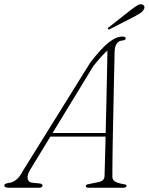

<svg xmlns="http://www.w3.org/2000/svg" viewBox="-48 -878 696 898"><path d="M92.5 -83Q78 -57.5 81.5 -41.5Q85 -25.5 102 -23.5L137 -20Q144 -19.5 147.5 -16.5Q151 -13.5 151 -9.5Q151 -5 146.8 -2.5Q142.5 0 134.5 0H-7Q-17.5 0 -22.8 -2.8Q-28 -5.5 -28 -11Q-28 -15.5 -22.2 -18.2Q-16.5 -21 -7 -22.5Q10.5 -24 27.2 -36.8Q44 -49.5 59.5 -79.5L373 -583.5Q422 -648 458.2 -677.5Q494.5 -707 525 -707Q532.5 -707 536.2 -704.8Q540 -702.5 540 -698.5Q540 -695 536 -692Q532 -689 524 -688.5Q507.5 -687.5 498.2 -674.2Q489 -661 488 -637Q488 -618.5 487 -582.5Q486 -546.5 485 -499Q484 -451.5 483 -398.2Q482 -345 480.8 -291.8Q479.5 -238.5 478.8 -190.8Q478 -143 477.8 -106.8Q477.5 -70.5 477.5 -52Q477.5 -42 483.2 -35Q489 -28 501 -23.8Q513 -19.5 530.5 -16.5Q544 -16 544 -8.5Q544 -5 540.5 -2.5Q537 0 529 0H364Q360 0 356.5 -2.2Q353 -4.5 353 -8Q353 -11 356 -13.2Q359 -15.5 363 -16L410.5 -26Q425 -28.5 432.8 -35.2Q440.5 -42 441 -55.5Q441.5 -74 442.5 -110.5Q443.5 -147 444.8 -195.2Q446 -243.5 447.2 -297.8Q448.5 -352 449.8 -406.5Q451 -461 452 -509.8Q453 -558.5 453.8 -596.2Q454.5 -634 454.5 -653.5L462.5 -648.5Q456.5 -644 445.5 -633.5Q434.5 -623 420.5 -607.2Q406.5 -591.5 389.5 -570.5ZM174 -239 188 -256H467L465 -239ZM562 -830Q581 -844.5 593.8 -852.5Q606.5 -860.5 617.5 -857Q625.5 -854 627.2 -847Q629 -840 623.5 -832.5Q618.5 -823 607.2 -816Q596 -809 581.5 -801L466.5 -742Q464.5 -740.5 461.2 -740.5Q458 -740.5 457 -742.5Q455.5 -745 457.8 -747.8Q460 -750.5 463 -752Z"/></svg>

Font: Fraunces Thin
Style: Italic
Weight: 250
Italic angle: -16°
Version: Version 1.000;[b76b70a41]